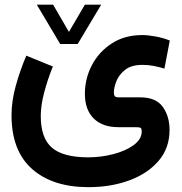

<svg xmlns="http://www.w3.org/2000/svg" viewBox="-20 -541 761 805"><path d="M232.4 -356.4 134.3 -521.5H202.6L269 -407.2L335.9 -521.5H404.3L305.7 -356.4ZM201.7 -262.2Q180.2 -209.5 165.5 -154.3Q150.9 -99.1 150.9 -54.7Q150.9 37.1 197 77.6Q243.2 118.2 348.6 118.7Q404.3 118.7 456.1 105Q507.8 91.3 541 66.9Q574.2 42.5 574.2 9.8Q574.2 -1 570.1 -4.4Q565.9 -7.8 549.3 -7.8H475.6Q409.7 -7.8 372.8 -44.4Q335.9 -81.1 335.9 -147.9Q335.9 -211.4 365.2 -267.6Q394.5 -323.7 448.5 -358.9Q502.4 -394 577.1 -394Q599.6 -394 631.8 -388.2Q664.1 -382.3 691.9 -371.1L669.4 -253.4Q648.4 -259.8 625.5 -264.4Q602.5 -269 577.1 -269Q530.8 -269 504.6 -248.3Q478.5 -227.5 468 -200.4Q457.5 -173.3 457.5 -154.3Q457.5 -141.6 461.7 -137.2Q465.8 -132.8 480.5 -132.8H568.4Q633.8 -132.8 662.4 -93Q690.9 -53.2 690.9 3.9Q690.9 79.6 645 133.3Q599.1 187 522 215.3Q444.8 243.7 351.1 243.7Q200.7 243.7 114.5 167.5Q28.3 91.3 28.3 -58.1Q28.3 -116.2 45.7 -179.7Q63 -243.2 90.3 -307.6Z"/></svg>

Font: Vazir FD
Style: Bold-FD
Weight: 700
Designer: Saber Rastikerdar
Foundry: Saber Rastikerdar
Version: Version 30.1.0